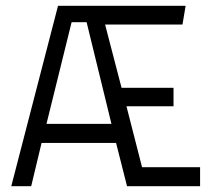

<svg xmlns="http://www.w3.org/2000/svg" viewBox="-20 -645 770 665"><path d="M181 -625H623L612 -560H344L401 -341H581V-277H418L472 -66H673V0H420L382 -150H124L88 0H19ZM366 -216 280 -568H228L141 -216Z"/></svg>

Font: Changa ExtraLight
Style: Regular
Weight: 275
Designer: Eduardo Rodriguez Tunni
Foundry: Eduardo Rodriguez Tunni
Version: Version 2.002; ttfautohint (v1.5) -l 8 -r 50 -G 200 -x 14 -H